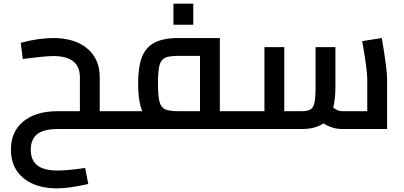

<svg xmlns="http://www.w3.org/2000/svg" viewBox="-20 -709 2219 1055"><path d="M663 -49Q663 -25 658.5 -12.5Q654 0 643 0H297Q219 0 184 28.5Q149 57 149 114Q149 170 184.5 199Q220 228 297 228Q349 228 448 214L465 302Q360 326 295 326Q177 326 108.5 269.5Q40 213 40 113Q40 14 108.5 -42Q177 -98 297 -98H419V-284Q419 -401 274 -401Q248 -401 204.5 -396.5Q161 -392 105 -385L94 -474Q193 -500 273 -500Q390 -500 459 -443Q528 -386 528 -284V-98H643Q654 -98 658.5 -85.5Q663 -73 663 -49Z M1323 -49Q1323 -25 1318.5 -12.5Q1314 0 1303 0H643Q631 0 627 -12Q623 -24 623 -49Q623 -74 627 -86Q631 -98 643 -98H762Q739 -151 739 -250Q739 -340 759 -393.5Q779 -447 827 -473.5Q875 -500 962 -500H1188V-98H1303Q1314 -98 1318.5 -85.5Q1323 -73 1323 -49ZM962 -98H1079V-402H962Q911 -402 888 -392Q865 -382 856.5 -350.5Q848 -319 848 -250Q848 -181 856.5 -149.5Q865 -118 888 -108Q911 -98 962 -98ZM933 -689H1042V-573H933Z M2107 -277V0H1860Q1807 0 1757 -31Q1713 0 1637 0H1303Q1291 0 1287 -12Q1283 -24 1283 -49Q1283 -74 1287 -86Q1291 -98 1303 -98H1433V-450H1542V-98H1637Q1670 -98 1686 -107.5Q1702 -117 1708 -145Q1714 -173 1714 -232V-450H1823V-232Q1823 -165 1811 -118Q1836 -98 1860 -98H1998V-277Q1998 -300 1990 -359.5Q1982 -419 1970 -483L2078 -500Q2107 -328 2107 -277Z"/></svg>

Font: Cairo SemiBold
Style: Regular
Weight: 600
Designer: Mohamed Gaber, Accademia di Belle Arti di Urbino and others
Foundry: Kief Type Foundry, Accademia di Belle Arti di Urbino and others
Version: Version 3.011